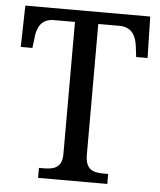

<svg xmlns="http://www.w3.org/2000/svg" viewBox="-52 -759 672 804"><g transform="rotate(5 284.5 -357.0)"><path d="M138 0H429V-42H409C367 -42 333 -51 333 -114V-664H421C476 -664 493 -626 498 -582L503 -540H551L547 -714H22L18 -540H67L72 -582C76 -626 93 -664 147 -664H235V-109C235 -50 199 -42 158 -42H138Z"/></g></svg>

Font: Noto Serif Lao SemiCondensed
Style: Regular
Weight: 400
Width: 4
Designer: Monotype Design Team
Foundry: Monotype Imaging Inc.
Version: Version 2.003